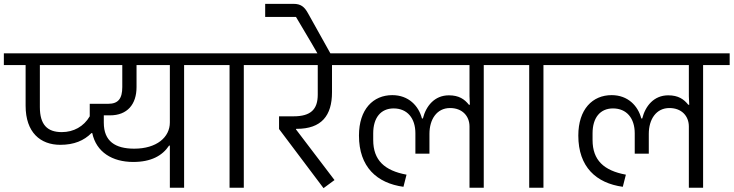

<svg xmlns="http://www.w3.org/2000/svg" viewBox="-40 -975 3809 997"><path d="M-20 -637H93V-426C93 -287 170 -223 273 -223C345 -223 396 -245 435 -284H439C460 -185 543 -134 652 -134C744 -134 803 -166 838 -219H842V0H916V-637H1054V-698H-20ZM595 -523C595 -463 574 -436 522 -436H426V-371C395 -318 342 -289 281 -289C206 -289 167 -327 167 -419V-637H595ZM657 -203C559 -203 499 -241 499 -338V-376H531C621 -376 669 -433 669 -523V-637H842V-339C842 -262 773 -203 657 -203Z M1152 0H1226V-637H1364V-698H1014V-637H1152Z M1640 2 1697 -40 1497 -303V-306H1501C1629 -306 1684 -374 1684 -496V-637H1801V-698H1324V-637H1610V-484C1610 -407 1574 -371 1484 -371H1409V-305Z M1625 -669H1680V-690L1560 -905C1541 -940 1522 -955 1484 -955H1337V-887H1497L1577 -752Z M2398 0H2472V-637H2610V-698H1741V-637H2398V-475L2400 -431H2395C2372 -460 2343 -480 2291 -480C2216 -480 2172 -424 2156 -360H2151C2134 -425 2082 -481 1997 -481C1898 -481 1824 -408 1824 -271C1824 -108 1917 -24 2055 -5L2071 -68C1957 -89 1898 -143 1898 -248V-283C1898 -363 1937 -412 2004 -412C2075 -412 2117 -361 2117 -283V-177H2190V-280C2190 -355 2228 -414 2297 -414C2360 -414 2398 -373 2398 -318Z M2708 0H2782V-637H2920V-698H2570V-637H2708Z M3537 0H3611V-637H3749V-698H2880V-637H3537V-475L3539 -431H3534C3511 -460 3482 -480 3430 -480C3355 -480 3311 -424 3295 -360H3290C3273 -425 3221 -481 3136 -481C3037 -481 2963 -408 2963 -271C2963 -108 3056 -24 3194 -5L3210 -68C3096 -89 3037 -143 3037 -248V-283C3037 -363 3076 -412 3143 -412C3214 -412 3256 -361 3256 -283V-177H3329V-280C3329 -355 3367 -414 3436 -414C3499 -414 3537 -373 3537 -318Z"/></svg>

Font: IBM Plex Devanagari
Style: Regular
Weight: 400
Designer: Mike Abbink, Paul van der Laan, Pieter van Rosmalen, Erin McLaughlin
Foundry: Bold Monday
Version: Version 1.0